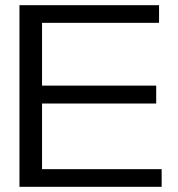

<svg xmlns="http://www.w3.org/2000/svg" viewBox="-20 -720 687 740"><path d="M55 0V-700H593V-632H142V-390H582V-321H142V-68H603V0Z"/></svg>

Font: Panamera Medium
Style: Regular
Weight: 500
Designer: Bastien Sozeau
Foundry: NBR — Bastien Sozeau
Version: Version 3.002; ttfautohint (v1.8.4.7-5d5b);gftools[0.9.33]